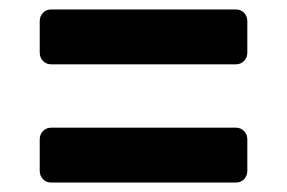

<svg xmlns="http://www.w3.org/2000/svg" viewBox="-20 -503 607 406"><path d="M88 -367Q78 -367 71 -374Q64 -381 64 -392V-458Q64 -469 71 -476Q78 -483 88 -483H479Q489 -483 496 -476Q503 -469 503 -458V-392Q503 -381 496 -374Q489 -367 479 -367ZM88 -117Q78 -117 71 -124Q64 -131 64 -142V-208Q64 -219 71 -226Q78 -233 88 -233H479Q489 -233 496 -226Q503 -219 503 -208V-142Q503 -131 496 -124Q489 -117 479 -117Z"/></svg>

Font: Rubik Light SemiBold
Style: Regular
Weight: 600
Version: Version 2.300;gftools[0.9.30]